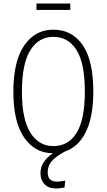

<svg xmlns="http://www.w3.org/2000/svg" viewBox="-20 -863 608 1095"><path d="M380.9 -842.8V-806.2H188V-842.8ZM350.1 1Q296.9 30.3 274.4 56.9Q252 83.5 252 121.1Q252 172.9 305.2 172.9Q325.2 172.9 352.1 167L348.1 206.1Q324.2 211.9 300.8 211.9Q257.3 211.9 234.1 187.7Q210.9 163.6 210.9 124Q210.9 58.1 282.2 11.2Q178.2 10.3 117.2 -79.1Q56.2 -168.5 56.2 -339.8Q56.2 -513.2 117.9 -603.5Q179.7 -693.8 284.2 -693.8Q391.1 -693.8 451.7 -605.7Q512.2 -517.6 512.2 -340.8Q512.2 -197.3 469.7 -110.8Q427.2 -24.4 350.1 1ZM105 -339.8Q105 -183.1 153.1 -106.4Q201.2 -29.8 284.2 -29.8Q370.6 -29.8 417.2 -106Q463.9 -182.1 463.9 -340.8Q463.9 -501.5 416.7 -577.1Q369.6 -652.8 284.2 -652.8Q200.2 -652.8 152.6 -576.2Q105 -499.5 105 -339.8Z"/></svg>

Font: Fira Sans Compressed ExtraLight
Style: Regular
Weight: 250
Width: 1
Designer: Carrois Corporate & Edenspiekermann AG
Foundry: Carrois Corporate GbR & Edenspiekermann AG
Version: Version 4.203;PS 004.203;hotconv 1.0.88;makeotf.lib2.5.64775